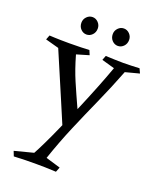

<svg xmlns="http://www.w3.org/2000/svg" viewBox="-155 -684 849 1036"><g transform="rotate(20 269.5 -166.0)"><path d="M527 -419 539 -393 459 -372Q419 -269 377 -175.5Q335 -82 295.5 11Q256 104 221 207L305 232L294 260Q255 258 230.5 257.5Q206 257 181 257Q147 257 119 257.5Q91 258 52 260L41 232L149 204Q162 181 185 133.5Q208 86 236 22.5Q264 -41 293.5 -110.5Q323 -180 350 -248Q377 -316 397 -372L323 -393L333 -419Q365 -418 386.5 -417Q408 -416 435 -416Q461 -416 481 -417Q501 -418 527 -419ZM239 -419 250 -393 179 -372Q191 -330 202.5 -297Q214 -264 227 -233.5Q240 -203 255.5 -168.5Q271 -134 291 -90L244 20Q213 -54 186.5 -115.5Q160 -177 134 -238.5Q108 -300 77 -372L0 -393L10 -419Q28 -418 42 -417.5Q56 -417 75 -416.5Q94 -416 124 -416Q167 -416 190 -417Q213 -418 239 -419ZM195 -492Q176 -492 162 -506.5Q148 -521 148 -543Q148 -563 162 -577.5Q176 -592 195 -592Q214 -592 228 -577.5Q242 -563 242 -543Q242 -521 228 -506.5Q214 -492 195 -492ZM375 -492Q356 -492 342 -506.5Q328 -521 328 -543Q328 -563 342 -577.5Q356 -592 375 -592Q394 -592 408 -577.5Q422 -563 422 -543Q422 -521 408 -506.5Q394 -492 375 -492Z"/></g></svg>

Font: Ruwudu
Style: Regular
Weight: 400
Designer: Becca Hirsbrunner Spalinger
Foundry: SIL International
Version: Version 3.000